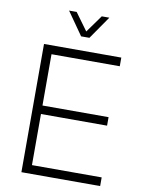

<svg xmlns="http://www.w3.org/2000/svg" viewBox="-98 -980 779 1047"><g transform="rotate(10 291.5 -456.5)"><path d="M95 0V-710H523V-662H145V-378H511V-331H145V-48H531V0ZM198 -913H240L310 -817L379 -913H421L333 -786H287Z"/></g></svg>

Font: Geist ExtLt
Style: Regular
Weight: 400
Designer: Basement.studio, Andrés Briganti, Mateo Zaragoza
Foundry: Basement.studio, Vercel, Andrés Briganti, Guido Ferreyra, Mateo Zaragoza
Version: Version 1.401